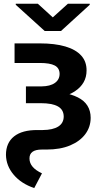

<svg xmlns="http://www.w3.org/2000/svg" viewBox="-20 -773 551 1005"><path d="M56.2 -545.9H188Q267.1 -545.9 321.8 -529.8Q376.5 -513.7 405 -482.2Q433.6 -450.7 433.1 -403.8Q433.1 -335.4 371.6 -294.9Q310.1 -254.4 198.7 -254.4H115.7V-320.8H197.3Q242.7 -321.3 267.3 -338.9Q292 -356.4 292 -386.7Q291.5 -417 266.4 -430.2Q241.2 -443.4 188 -443.4H56.2ZM115.7 -296.9H195.8Q320.3 -296.9 387.2 -263.4Q454.1 -230 454.6 -156.7Q454.6 -108.9 426.8 -71.3Q398.9 -33.7 347.4 -12Q295.9 9.8 223.6 9.8H199.2Q133.8 9.8 134.3 56.6Q134.3 104 199.7 134.3L159.2 211.4Q91.3 188.5 51.8 141.8Q12.2 95.2 11.2 37.6Q11.2 -25.4 53.7 -59.1Q96.2 -92.8 175.8 -92.3H203.6Q256.8 -92.8 285.2 -110.8Q313.5 -128.9 313.5 -163.6Q313 -199.2 283 -216.1Q252.9 -232.9 193.8 -232.9H115.7ZM178.2 -753.4 256.3 -682.1 335.4 -753.4H449.7V-748L299.3 -610.8H213.9L62.5 -748V-753.4Z"/></svg>

Font: Inter Cardless Tabular Bold
Style: Bold
Weight: 700
Designer: Rasmus Andersson
Foundry: rsms
Version: Version 4.000;git-4fc901f